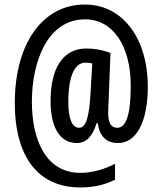

<svg xmlns="http://www.w3.org/2000/svg" viewBox="-20 -741 712 843"><path d="M629 -363C629 -563 525 -721 353 -721C170 -722 45 -553 45 -289C45 -52 148 82 332 82C392 82 439 71 485 48V-22C442 1 386 18 333 18C186 18 120 -119 120 -295C120 -469 188 -656 353 -656C477 -657 554 -537 554 -365C554 -235 533 -180 495 -180C469 -180 455 -199 455 -245C455 -258 456 -281 457 -301L465 -508C431 -522 394 -528 359 -528C258 -528 202 -444 202 -297C202 -180 244 -113 317 -113C358 -113 386 -141 404 -200H409C417 -145 445 -113 498 -113C579 -113 629 -205 629 -363ZM280 -295C280 -406 308 -466 355 -466C366 -466 376 -465 385 -462L378 -341C372 -226 358 -180 327 -180C297 -180 280 -218 280 -295Z"/></svg>

Font: Noto Sans Lao ExtraCondensed Medium
Style: Regular
Weight: 500
Width: 2
Designer: Monotype Design Team
Foundry: Monotype Imaging Inc.
Version: Version 2.003